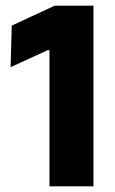

<svg xmlns="http://www.w3.org/2000/svg" viewBox="-20 -659 408 679"><path d="M155 0V-481.5H148.5L17.5 -421.5L21.5 -568.5L173.5 -639H310.5V0Z"/></svg>

Font: Anek Gujarati
Style: Bold
Weight: 700
Version: Version 1.003